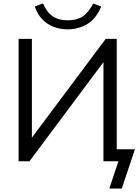

<svg xmlns="http://www.w3.org/2000/svg" viewBox="-20 -929 797 1106"><path d="M609.7 157 662.1 0H575.9V-608.5L598.1 -600.7L149.7 0H87.1V-705H163.7V-98.5L141.4 -106.3L588.8 -705H652.4V-69.1H757.3L681.6 157ZM369.3 -760Q325.8 -760 288.2 -774.6Q250.7 -789.2 222.8 -818.5Q195 -847.9 180.3 -891.5L227.9 -909.3Q248.9 -858.7 283.3 -835.3Q317.7 -812 369.2 -812Q421.8 -812 455.4 -833.7Q489 -855.4 516.8 -908.3L562.9 -891.5Q533.6 -820.4 482.4 -790.2Q431.2 -760 369.3 -760Z"/></svg>

Font: Nunito Sans 12pt ExtraLight
Style: Regular
Weight: 200
Designer: Vernon Adams
Foundry: Vernon Adams
Version: Version 3.101;gftools[0.9.27]